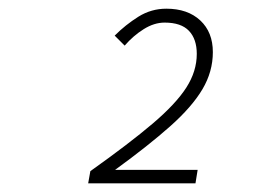

<svg xmlns="http://www.w3.org/2000/svg" viewBox="-20 -828 640 442"><path d="M183 -406 188 -434Q278 -498 331.5 -543.5Q385 -589 409 -626.5Q433 -664 433 -704Q433 -738 415 -757Q397 -776 359 -776Q335 -776 311 -761Q287 -746 267 -723L244 -746Q269 -771 298.5 -789.5Q328 -808 363 -808Q412 -808 441 -781Q470 -754 470 -708Q470 -663 446 -622.5Q422 -582 372 -537.5Q322 -493 245 -437H435L430 -406Z"/></svg>

Font: Source Code Pro ExtraLight Light
Style: Italic
Weight: 300
Italic angle: -11°
Monospace: yes
Version: Version 1.016;hotconv 1.0.116;makeotfexe 2.5.65601